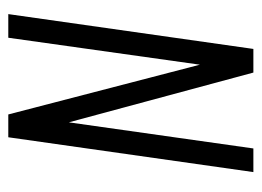

<svg xmlns="http://www.w3.org/2000/svg" viewBox="-104 -527 631 463"><g transform="rotate(-90 211.5 -295.5)"><path d="M28 0 112 -591H167L287 -129L352 -591H409L325 0H268L148 -445L85 0Z"/></g></svg>

Font: Alumni Sans
Style: Italic
Weight: 400
Italic angle: -8°
Version: Version 1.016